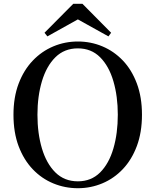

<svg xmlns="http://www.w3.org/2000/svg" viewBox="-20 -971 817 1009"><path d="M389.2 18.1Q321.3 18.1 260.3 -7.1Q199.2 -32.2 152.1 -81.5Q105 -130.9 77.9 -202.6Q50.8 -274.4 50.8 -368.2Q50.8 -460 77.9 -531.5Q105 -603 152.1 -652.3Q199.2 -701.7 260.3 -727.3Q321.3 -752.9 389.2 -752.9Q457 -752.9 517.8 -727.5Q578.6 -702.1 625.5 -653.1Q672.4 -604 699.2 -532.2Q726.1 -460.4 726.1 -368.2Q726.1 -275.4 699.2 -203.6Q672.4 -131.8 625.7 -82.5Q579.1 -33.2 518.1 -7.6Q457 18.1 389.2 18.1ZM389.2 -18.1Q459.5 -18.1 506.1 -64.7Q552.7 -111.3 575.9 -190.7Q599.1 -270 599.1 -368.2Q599.1 -464.8 575.9 -544.2Q552.7 -623.5 506.1 -670.2Q459.5 -716.8 389.2 -716.8Q318.4 -716.8 271.2 -670.2Q224.1 -623.5 200.4 -544.2Q176.8 -464.8 176.8 -368.2Q176.8 -270 200.4 -190.7Q224.1 -111.3 271.2 -64.7Q318.4 -18.1 389.2 -18.1ZM413.1 -951.2 564 -798.8 549.8 -779.8 389.2 -869.1 229 -779.8 213.9 -798.8 365.2 -951.2Z"/></svg>

Font: Source Han Serif TW SemiBold
Style: Regular
Weight: 600
Designer: Ryoko NISHIZUKA Ë•øÂ°öÊ∂ºÂ≠ê (kana & ideographs); Frank Grie√ühammer (Latin, Greek & Cyrillic); Wenlong ZHANG Âº†ÊñáÈæô 
Foundry: Adobe
Version: Version 2.003;hotconv 1.1.1;makeotfexe 2.6.0